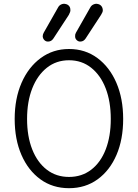

<svg xmlns="http://www.w3.org/2000/svg" viewBox="-20 -972 723 1007"><path d="M342 15Q256 15 192 -31.5Q128 -78 92.5 -159.5Q57 -241 57 -348Q57 -455 93 -537.5Q129 -620 193.5 -667.5Q258 -715 342 -715Q427 -715 491 -667.5Q555 -620 590.5 -537.5Q626 -455 626 -348Q626 -241 591 -159.5Q556 -78 492 -31.5Q428 15 342 15ZM342 -44Q409 -44 458.5 -82Q508 -120 534.5 -188.5Q561 -257 561 -348Q561 -439 534.5 -508Q508 -577 458.5 -616.5Q409 -656 342 -656Q275 -656 225.5 -616.5Q176 -577 149 -508Q122 -439 122 -348Q122 -257 149 -188.5Q176 -120 225.5 -82Q275 -44 342 -44ZM403 -754Q392 -753 383 -761Q374 -769 374 -781Q373 -791 378 -800L453 -932Q459 -944 471 -949Q483 -954 493 -951Q504 -949 511 -941Q518 -933 519 -921Q520 -915 517.5 -908.5Q515 -902 510 -894L429 -770Q419 -755 403 -754ZM234 -754Q222 -753 213.5 -761Q205 -769 204 -781Q204 -791 209 -800L284 -932Q290 -944 301.5 -949Q313 -954 324 -951Q335 -949 342 -941Q349 -933 349 -921Q350 -915 347.5 -908.5Q345 -902 341 -894L260 -770Q250 -755 234 -754Z"/></svg>

Font: National Park Light
Style: Regular
Weight: 300
Designer: Andrea Herstowski, Ben Hoepner
Version: Version 1.009